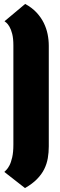

<svg xmlns="http://www.w3.org/2000/svg" viewBox="-20 -839 307 976"><path d="M3 -731 108 -819Q143 -800 166 -775Q189 -750 202.5 -722.5Q216 -695 222 -665.5Q228 -636 228 -606V-95Q228 -64 223 -35Q218 -6 205 20.5Q192 47 168 71.5Q144 96 107 117L2 35Q5 32 12.5 24.5Q20 17 28 2Q36 -13 42 -39Q48 -65 48 -104V-608Q48 -644 42 -667Q36 -690 28 -703.5Q20 -717 13 -723Q6 -729 3 -731Z"/></svg>

Font: Advent Pro Black
Style: Regular
Weight: 900
Version: Version 3.000